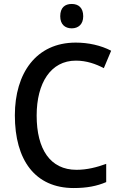

<svg xmlns="http://www.w3.org/2000/svg" viewBox="-20 -939 610 969"><path d="M342 -919C308 -919 284 -901 284 -857C284 -816 308 -796 342 -796C375 -796 400 -816 400 -857C400 -900 376 -919 342 -919ZM363 -633C417 -633 464 -616 504 -595L541 -683C489 -710 426 -724 362 -724C163 -724 55 -570 55 -357C55 -131 157 10 352 10C419 10 469 0 516 -20V-112C469 -95 420 -82 366 -82C234 -82 165 -185 165 -356C165 -520 236 -633 363 -633Z"/></svg>

Font: Noto Sans Khmer UI SemiCondensed Medium
Style: Regular
Weight: 500
Width: 4
Designer: Danh Hong and the Monotype Design Team
Foundry: Monotype Imaging Inc.
Version: Version 2.002